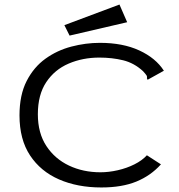

<svg xmlns="http://www.w3.org/2000/svg" viewBox="-20 -817 790 847"><path d="M427 10Q322 10 240.5 -25.5Q159 -61 112.5 -131.5Q66 -202 66 -308Q66 -398 97.5 -459.5Q129 -521 180.5 -558Q232 -595 295 -611.5Q358 -628 421 -628Q522 -628 594.5 -594.5Q667 -561 703 -505L640 -470L631 -465L628 -472Q630 -479 626 -485Q622 -491 611 -503Q572 -539 523.5 -551Q475 -563 418 -563Q345 -563 283 -536.5Q221 -510 184 -454.5Q147 -399 147 -313Q147 -230 184.5 -173Q222 -116 284.5 -86.5Q347 -57 423 -57Q460 -57 499.5 -66Q539 -75 573 -92Q607 -109 628 -132L690 -92Q645 -42 581.5 -16Q518 10 427 10ZM287 -660 264 -706 507 -797 541 -719Z"/></svg>

Font: Inconsolata ExtraExpanded
Style: Regular
Weight: 400
Width: 8
Monospace: yes
Designer: Raph Levien, Cyreal, Brenton Simpson
Foundry: Raph Levien, Cyreal, Google
Version: Version 3.001; ttfautohint (v1.8.2.53-6de2)